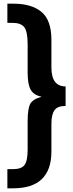

<svg xmlns="http://www.w3.org/2000/svg" viewBox="-20 -821 396 1042"><path d="M259 -455Q259 -352 336 -352V-246Q292 -246 275.5 -222.5Q259 -199 259 -149V1Q259 201 51 201H20V97H50Q97 97 113.5 74Q130 51 130 -9V-162Q130 -231 144 -257Q158 -283 206 -296Q162 -305 146 -335Q130 -365 130 -428V-579Q130 -649 112 -673Q94 -697 47 -697H20V-801H53Q152 -801 205.5 -756Q259 -711 259 -605Z"/></svg>

Font: Gudea
Style: Bold
Weight: 700
Designer: Agustina Mingote
Foundry: Agustina Mingote
Version: Version 1.002